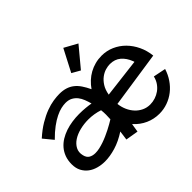

<svg xmlns="http://www.w3.org/2000/svg" viewBox="-165 -1022 1364 1364"><g transform="rotate(-45 517.5 -340.0)"><path d="M451.2 30.8 460.9 -40Q400.4 -0.5 342.3 16.8Q284.2 34.2 233.9 34.2Q198.7 34.2 165.8 25.1Q132.8 16.1 107.7 -2.7Q82.5 -21.5 67.1 -50.5Q51.8 -79.6 51.8 -119.1Q51.8 -158.7 63.5 -189.9Q75.2 -221.2 95.7 -245.1Q116.2 -269 144 -286.1Q171.9 -303.2 203.9 -314Q235.8 -324.7 271 -329.8Q306.2 -335 340.8 -335Q376.5 -335 406.2 -332Q436 -329.1 457 -325.2Q450.2 -350.6 440.9 -374.8Q431.6 -398.9 417 -417.5Q402.3 -436 381.1 -447.5Q359.9 -459 329.1 -459Q309.1 -459 284.2 -453.4Q259.3 -447.8 229.2 -433.1Q199.2 -418.5 164.3 -392.8Q129.4 -367.2 89.8 -327.1L30.8 -398.9Q78.6 -441.9 123.3 -468.5Q168 -495.1 208 -510Q248 -524.9 282.2 -530Q316.4 -535.2 342.8 -535.2Q378.4 -535.2 405.8 -526.6Q433.1 -518.1 455.1 -501Q477.1 -483.9 494.6 -458Q512.2 -432.1 528.8 -397Q547.4 -423.8 571 -445.8Q594.7 -467.8 622.6 -483.2Q650.4 -498.5 681.9 -506.8Q713.4 -515.1 747.1 -515.1Q797.9 -515.1 842.8 -495.4Q887.7 -475.6 922.4 -440.7Q957 -405.8 979.5 -358.4Q1002 -311 1007.8 -255.9L585 -192.9Q588.9 -158.2 602.5 -127.4Q616.2 -96.7 637.5 -74Q658.7 -51.3 686.5 -38.1Q714.4 -24.9 747.1 -24.9Q772.9 -24.9 798.3 -33Q823.7 -41 845.2 -56.4Q866.7 -71.8 882.8 -94.7Q898.9 -117.7 905.8 -147.9L1000 -128.9Q986.3 -85 961.4 -48.6Q936.5 -12.2 903.3 13.7Q870.1 39.6 830.3 53.7Q790.5 67.9 747.1 67.9Q692.4 67.9 644 46.1Q595.7 24.4 558.1 -17.1H557.1L546.9 46.9ZM472.2 -150.9Q473.6 -172.9 473.9 -195.6Q474.1 -218.3 471.2 -243.2Q445.3 -252 417 -256.6Q388.7 -261.2 360.8 -261.2Q316.9 -261.2 275.6 -251Q234.4 -240.7 204.6 -221.2Q174.8 -201.7 159.9 -173.3Q145 -145 153.8 -108.9Q160.6 -79.6 180.4 -67.9Q200.2 -56.2 228 -56.2Q247.6 -56.2 269.8 -61Q292 -65.9 314.7 -73.7Q337.4 -81.5 360.1 -91.6Q382.8 -101.6 403.3 -112.1Q423.8 -122.6 441.7 -132.8Q459.5 -143.1 472.2 -150.9ZM747.1 -431.2Q726.6 -431.2 702.1 -424.1Q677.7 -417 654.8 -399.9Q631.8 -382.8 613.5 -354.2Q595.2 -325.7 587.9 -283.2L881.8 -318.8L878.9 -328.1Q860.4 -376.5 827.9 -403.8Q795.4 -431.2 747.1 -431.2ZM479 -155.8Q479 -156.7 478.5 -156.7Q478 -156.7 478 -154.8ZM692.9 -692.4 569.8 -544.4 507.8 -579.6 594.7 -746.6Z"/></g></svg>

Font: McLaren
Style: Regular
Weight: 400
Designer: Astigmatic (AOETI)
Foundry: Astigmatic (AOETI)
Version: Version 1.000